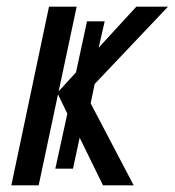

<svg xmlns="http://www.w3.org/2000/svg" viewBox="-20 -556 524 576"><path d="M14 0H96L154 -273L182 -215L146 -50H199L219 -143L289 0H381L252 -246L264 -304L484 -536H389L276 -413L294 -492H241L208 -339L156 -282L210 -536H127Z"/></svg>

Font: Noto Sans Display SemiCondensed
Style: Italic
Weight: 400
Width: 4
Italic angle: -12°
Designer: Monotype Design Team
Foundry: Monotype Imaging Inc.
Version: Version 1.900